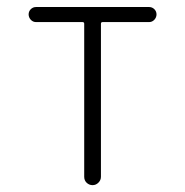

<svg xmlns="http://www.w3.org/2000/svg" viewBox="-20 -540 540 560"><path d="M85 -475.6Q76.2 -475.6 69.8 -482.4Q63.5 -489.3 63.5 -498Q63.5 -506.8 69.8 -513.2Q76.2 -519.5 85 -519.5H415Q423.8 -519.5 430.2 -513.2Q436.5 -506.8 436.5 -498Q436.5 -489.3 430.2 -482.4Q423.8 -475.6 415 -475.6H279.3Q274.4 -475.6 274.4 -470.7V-24.4Q274.4 -14.6 267.1 -7.3Q259.8 0 250 0Q240.2 0 232.9 -6.8Q225.6 -13.7 225.6 -24.4V-470.7Q225.6 -475.6 220.7 -475.6Z"/></svg>

Font: Rounded-L Mgen+ 1m light
Style: Regular
Weight: 200
Designer: [Source Han Sans]
Ryoko NISHIZUKA  (kana & ideographs); Paul D. Hunt (Latin, Greek & Cyrillic); Wenlong ZHANG  (bopomofo
Version: Version 1.059.20150602